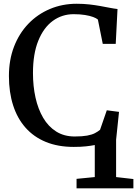

<svg xmlns="http://www.w3.org/2000/svg" viewBox="-20 -771 730 1022"><path d="M387.5 231.5V181L484.5 171.5V1Q464.5 5 437.2 8Q410 11 372.5 11Q288.5 11 224 -15.5Q159.5 -42 115.8 -91.5Q72 -141 49.8 -210.5Q27.5 -280 27.5 -366Q27.5 -452.5 54.8 -523Q82 -593.5 131 -644.5Q180 -695.5 245.8 -723.2Q311.5 -751 388.5 -751Q423.5 -751 454.8 -747.5Q486 -744 513.5 -739Q541 -734 564.2 -729.5Q587.5 -725 605.5 -723L596 -537.5H527L501 -667Q493 -674 475.8 -680.5Q458.5 -687 432.5 -691.2Q406.5 -695.5 372 -695.5Q310 -695.5 261 -659.8Q212 -624 183.8 -554.2Q155.5 -484.5 155.5 -382Q155.5 -312.5 169 -251.5Q182.5 -190.5 209.8 -144Q237 -97.5 279 -71Q321 -44.5 377.5 -44.5Q418 -44.5 443.8 -49.2Q469.5 -54 485.2 -62.2Q501 -70.5 512.5 -80L548.5 -184L613.5 -175.5L598 -27V171.5L690 182V231.5Z"/></svg>

Font: Merriweather 20pt Medium
Style: Regular
Weight: 500
Version: Version 2.100